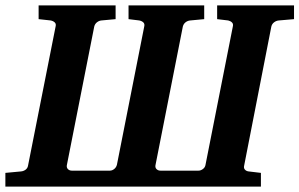

<svg xmlns="http://www.w3.org/2000/svg" viewBox="-37 -691 1109 711"><path d="M995.1 -615.2Q985.8 -614.3 978 -608.4Q970.2 -602.5 967.8 -592.8L867.2 -78.1Q864.7 -68.4 870.1 -62.7Q875.5 -57.1 883.8 -56.2L929.2 -50.8V0H-17.1V-50.8L41 -56.2Q50.3 -57.1 57.9 -62.7Q65.4 -68.4 66.9 -78.1L168.9 -592.8Q171.4 -602.5 165.8 -607.9Q160.2 -613.3 150.9 -615.2L106 -620.1V-670.9H391.1V-620.1L337.9 -615.2Q329.6 -614.3 322 -608.4Q314.5 -602.5 312 -592.8L210.9 -81.1Q208.5 -71.3 214.1 -65.2Q219.7 -59.1 229 -59.1H370.1Q378.4 -59.1 386 -65.2Q393.6 -71.3 396 -81.1L497.1 -592.8Q499.5 -602.5 493.9 -607.9Q488.3 -613.3 479 -615.2L439 -620.1V-670.9H719.2V-620.1L667 -615.2Q657.7 -614.3 650.1 -608.4Q642.6 -602.5 640.1 -592.8L539.1 -81.1Q536.6 -71.3 542.2 -65.2Q547.9 -59.1 557.1 -59.1H698.2Q706.5 -59.1 714.6 -65.2Q722.7 -71.3 724.1 -81.1L825.2 -592.8Q827.6 -602.5 822 -607.9Q816.4 -613.3 808.1 -615.2L767.1 -620.1V-670.9H1051.8V-620.1Z"/></svg>

Font: Charis SIL
Style: Bold Italic
Weight: 700
Italic angle: -11°
Foundry: SIL International
Version: Version 4.112